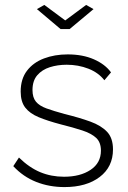

<svg xmlns="http://www.w3.org/2000/svg" viewBox="-20 -750 519 780"><path d="M242 10Q180 10 127 -11Q74 -32 34 -75L57 -110Q99 -69 143.5 -50.5Q188 -32 240 -32Q306 -32 348 -60Q390 -88 390 -138Q390 -172 370.5 -190Q351 -208 314.5 -220Q278 -232 226 -245Q173 -259 137 -274Q101 -289 82.5 -313Q64 -337 64 -378Q64 -429 89.5 -462.5Q115 -496 158.5 -512.5Q202 -529 255 -529Q316 -529 361.5 -509Q407 -489 431 -456L404 -424Q380 -455 339 -471Q298 -487 251 -487Q214 -487 182.5 -477Q151 -467 131.5 -444.5Q112 -422 112 -384Q112 -354 126 -337Q140 -320 169 -309.5Q198 -299 242 -287Q303 -272 347 -256Q391 -240 415 -214.5Q439 -189 439 -143Q439 -72 385 -31Q331 10 242 10ZM160 -730 245 -667 330 -730 360 -713 263 -632H226L130 -713Z"/></svg>

Font: Raleway Light
Style: Regular
Weight: 300
Designer: Matt McInerney, Pablo Impallari, Rodrigo Fuenzalida
Foundry: Matt McInerney, Pablo Impallari, Rodrigo Fuenzalida
Version: Version 4.026